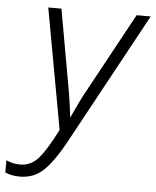

<svg xmlns="http://www.w3.org/2000/svg" viewBox="-79 -758 659 812"><g transform="rotate(5 250.5 -352.5)"><path d="M221 -150 528 -714H468L271 -352Q259 -329 247.5 -304Q236 -279 226 -258Q224 -279 220 -306.5Q216 -334 212 -360L149 -714H93L186 -202Q140 -112 108.5 -77Q77 -42 32 -42Q0 -42 -27 -55V-3Q-1 9 35 9Q95 9 136 -30.5Q177 -70 221 -150Z"/></g></svg>

Font: Noto Sans UI SemiCondensed Light
Style: Italic
Weight: 300
Width: 4
Designer: Monotype Design Team
Foundry: Monotype Imaging Inc.
Version: 1.001